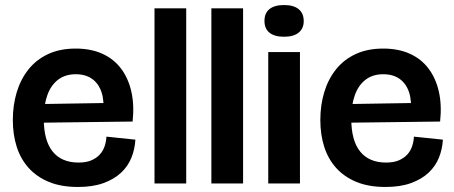

<svg xmlns="http://www.w3.org/2000/svg" viewBox="-20 -729 1805 763"><path d="M290 14Q223 14 174.5 -6Q126 -26 94 -61.5Q62 -97 46.5 -145.5Q31 -194 31 -252Q31 -311 46.5 -362.5Q62 -414 93 -453Q124 -492 171 -514Q218 -536 281 -536Q341 -536 386.5 -515.5Q432 -495 461 -456.5Q490 -418 502 -365Q514 -312 507 -246L111 -241V-315L418 -320L390 -277Q395 -328 383.5 -362.5Q372 -397 346 -415.5Q320 -434 281 -434Q239 -434 210.5 -412Q182 -390 168 -350.5Q154 -311 154 -257Q154 -170 189.5 -126.5Q225 -83 292 -83Q323 -83 343.5 -92Q364 -101 377 -115.5Q390 -130 396 -148.5Q402 -167 403 -186L518 -174Q516 -137 502.5 -103Q489 -69 461.5 -43Q434 -17 391.5 -1.5Q349 14 290 14Z M594 0V-696H720V0Z M820 0V-696H946V0Z M1046 0V-522H1172V0ZM1109 -583Q1071 -583 1051 -599Q1031 -615 1031 -646Q1031 -677 1051 -693Q1071 -709 1109 -709Q1147 -709 1167 -692.5Q1187 -676 1187 -645Q1187 -616 1167 -599.5Q1147 -583 1109 -583Z M1512 14Q1445 14 1396.5 -6Q1348 -26 1316 -61.5Q1284 -97 1268.5 -145.5Q1253 -194 1253 -252Q1253 -311 1268.5 -362.5Q1284 -414 1315 -453Q1346 -492 1393 -514Q1440 -536 1503 -536Q1563 -536 1608.5 -515.5Q1654 -495 1683 -456.5Q1712 -418 1724 -365Q1736 -312 1729 -246L1333 -241V-315L1640 -320L1612 -277Q1617 -328 1605.5 -362.5Q1594 -397 1568 -415.5Q1542 -434 1503 -434Q1461 -434 1432.5 -412Q1404 -390 1390 -350.5Q1376 -311 1376 -257Q1376 -170 1411.5 -126.5Q1447 -83 1514 -83Q1545 -83 1565.5 -92Q1586 -101 1599 -115.5Q1612 -130 1618 -148.5Q1624 -167 1625 -186L1740 -174Q1738 -137 1724.5 -103Q1711 -69 1683.5 -43Q1656 -17 1613.5 -1.5Q1571 14 1512 14Z"/></svg>

Font: Bricolage Grotesque 72pt SemiBold
Style: Regular
Weight: 600
Version: Version 1.001;gftools[0.9.33.dev8+g029e19f]